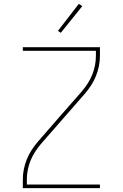

<svg xmlns="http://www.w3.org/2000/svg" viewBox="-20 -981 640 1001"><path d="M99 0V-46Q99 -73 104.5 -99.5Q110 -126 120 -151Q130 -176 145 -199Q160 -222 178 -243L292 -374L407 -505Q423 -524 437 -545.5Q451 -567 460.5 -590.5Q470 -614 475 -639Q480 -664 480 -689V-716H99V-735H501V-689Q501 -662 495.5 -635.5Q490 -609 480 -584Q470 -559 455 -536Q440 -513 422 -492L193 -230Q177 -211 163 -189.5Q149 -168 139.5 -144.5Q130 -121 125 -96Q120 -71 120 -46V-19H501V0ZM297 -810 282 -820 391 -961 409 -949Z"/></svg>

Font: Iosevka Curly Thin Extended
Style: Regular
Weight: 100
Width: 7
Monospace: yes
Designer: Belleve Invis
Foundry: Belleve Invis
Version: Version 11.1.0; ttfautohint (v1.8.3)